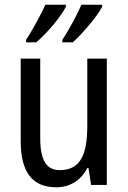

<svg xmlns="http://www.w3.org/2000/svg" viewBox="-20 -786 545 816"><path d="M414 -757V-766H326C312 -732 274 -660 245 -617V-606H289C329 -641 392 -715 414 -757ZM260 -757V-766H173C156 -729 121 -662 91 -617V-606H134C181 -646 238 -714 260 -757ZM434 -537H351V-253C351 -126 321 -63 233 -63C177 -63 151 -106 151 -199V-537H68V-186C68 -62 112 10 219 10C275 10 324 -18 351 -72H356L367 0H434Z"/></svg>

Font: Noto Sans Gujarati UI Condensed
Style: Regular
Weight: 400
Width: 3
Designer: Jelle Bosma - Monotype Design Team, Universal Thirst
Foundry: Monotype Imaging Inc.
Version: Version 2.106